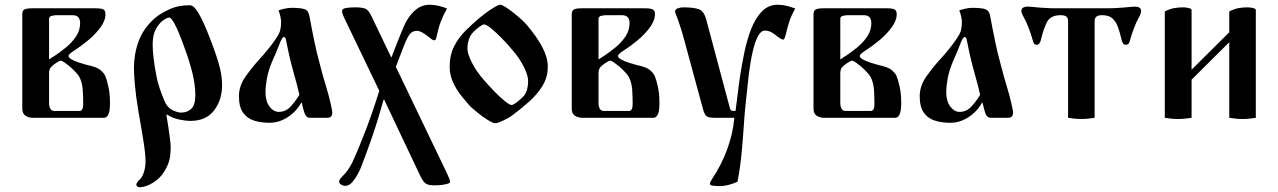

<svg xmlns="http://www.w3.org/2000/svg" viewBox="-20 -497 5392 810"><path d="M74 -40V-436Q74 -453 84 -457.5Q94 -462 116 -462H383Q406 -462 415.5 -457.5Q425 -453 425 -437Q425 -410 403.5 -381Q382 -352 352.5 -327.5Q323 -303 298 -287Q269 -269 269 -261Q269 -254 282 -246.5Q295 -239 313.5 -233Q332 -227 347 -223Q390 -214 404.5 -201Q419 -188 424 -177Q430 -163 437 -133Q444 -103 444 -62Q444 -28 437 -14Q430 0 419 0H119Q102 0 88 -8.5Q74 -17 74 -40ZM187 -248 189 -247Q197 -253 201.5 -256Q206 -259 210 -261Q234 -277 259 -297.5Q284 -318 301 -343.5Q318 -369 318 -400Q318 -414 311 -423.5Q304 -433 284 -433H219Q212 -433 199.5 -430.5Q187 -428 187 -417ZM187 -62Q187 -49 192 -39Q197 -29 209 -29H316Q331 -29 331 -59Q331 -84 329.5 -111.5Q328 -139 321 -158Q316 -174 302.5 -189Q289 -204 275 -216Q267 -223 254.5 -232Q242 -241 237 -241Q230 -241 213 -229Q201 -221 194 -212.5Q187 -204 187 -188Z M545 -211Q545 -269 565 -323.5Q585 -378 634 -421Q655 -439 693 -457Q731 -475 781 -475Q794 -475 807.5 -456.5Q821 -438 833 -412.5Q845 -387 854 -365Q882 -296 899.5 -240Q917 -184 917 -139Q917 -75 883 -31Q849 13 784 13Q762 13 734.5 7Q707 1 684 -14L682 -12Q686 10 690 37.5Q694 65 697 88Q700 111 700 120Q700 163 692.5 185.5Q685 208 672 228Q655 256 624.5 274.5Q594 293 568 293Q563 293 559 289.5Q555 286 555 282Q555 277 561 269.5Q567 262 571 259Q581 249 587.5 228Q594 207 594 184Q594 154 585.5 100Q577 46 563 -33Q553 -94 549 -140Q545 -186 545 -211ZM624 -309Q624 -284 628.5 -247Q633 -210 641 -171Q648 -138 660.5 -105Q673 -72 678 -62Q690 -40 710.5 -31Q731 -22 744 -22Q771 -22 787.5 -38.5Q804 -55 804 -95Q804 -139 791.5 -190Q779 -241 755 -305Q750 -318 742.5 -338Q735 -358 726 -377.5Q717 -397 708.5 -410Q700 -423 693 -423Q685 -423 668 -411Q651 -399 637.5 -374Q624 -349 624 -309Z M988 -91Q988 -135 1016.5 -175Q1045 -215 1078 -251Q1091 -265 1109.5 -287.5Q1128 -310 1143.5 -333Q1159 -356 1162 -369Q1164 -377 1165 -386Q1166 -395 1166 -404Q1166 -412 1163 -427Q1160 -442 1155 -452Q1160 -456 1178.5 -460Q1197 -464 1210 -464Q1249 -464 1265.5 -458Q1282 -452 1286 -426Q1289 -409 1295 -378Q1301 -347 1307 -318.5Q1313 -290 1316 -278Q1322 -255 1332.5 -214Q1343 -173 1356 -131Q1368 -91 1375 -59.5Q1382 -28 1382 -23Q1382 -13 1377.5 -6.5Q1373 0 1359 0H1288Q1272 0 1265.5 -18Q1259 -36 1253 -64H1251Q1230 -26 1193.5 -2.5Q1157 21 1117 21Q1082 21 1052.5 12Q1023 3 1005.5 -21.5Q988 -46 988 -91ZM1100 -108Q1100 -70 1117 -47.5Q1134 -25 1156 -25Q1184 -25 1204 -45.5Q1224 -66 1243 -97Q1239 -116 1233 -138.5Q1227 -161 1220 -186Q1207 -233 1199.5 -266Q1192 -299 1187 -326Q1185 -341 1177 -341Q1173 -341 1167.5 -330.5Q1162 -320 1157 -306Q1150 -287 1144.5 -275Q1139 -263 1128 -237Q1112 -199 1106 -166Q1100 -133 1100 -108Z M1411 270Q1411 266 1412.5 262Q1414 258 1420 252Q1440 232 1450.5 215.5Q1461 199 1466 189Q1492 133 1523 52Q1554 -29 1580 -114L1444 -397Q1431 -423 1427 -433.5Q1423 -444 1423 -451Q1423 -460 1438.5 -463Q1454 -466 1478 -466Q1512 -466 1524 -459Q1536 -452 1547 -429L1630 -256H1632Q1654 -314 1670.5 -354Q1687 -394 1693 -405Q1712 -439 1736.5 -458Q1761 -477 1792 -477Q1810 -477 1830 -472.5Q1850 -468 1866 -461Q1850 -433 1840 -407Q1830 -381 1823 -348Q1822 -341 1819.5 -334Q1817 -327 1812 -327Q1807 -327 1799 -333Q1791 -339 1785 -344Q1775 -352 1762 -359.5Q1749 -367 1739 -367Q1726 -367 1715.5 -359.5Q1705 -352 1692 -323Q1689 -316 1677 -286Q1665 -256 1650 -215L1865 233Q1871 245 1875 255.5Q1879 266 1879 271Q1879 276 1859 280.5Q1839 285 1815 285Q1790 285 1778.5 279Q1767 273 1753 245L1601 -76H1598Q1572 18 1547 89Q1522 160 1504 206Q1501 215 1491 234.5Q1481 254 1467 270.5Q1453 287 1437 287Q1428 287 1419.5 282Q1411 277 1411 270Z M1877 -215Q1877 -265 1896 -302Q1915 -339 1944 -367.5Q1973 -396 2001 -420Q2009 -427 2027 -440.5Q2045 -454 2064 -465.5Q2083 -477 2091 -477Q2097 -477 2111.5 -468Q2126 -459 2144 -445Q2162 -431 2178.5 -416Q2195 -401 2204 -390Q2246 -340 2268.5 -297Q2291 -254 2291 -215Q2291 -171 2268.5 -134.5Q2246 -98 2212 -68Q2178 -38 2142 -11Q2126 1 2102 12Q2078 23 2070 23Q2060 23 2039 10Q2018 -3 1997.5 -19.5Q1977 -36 1966 -46Q1946 -68 1925 -94.5Q1904 -121 1890.5 -151.5Q1877 -182 1877 -215ZM1952 -292Q1952 -270 1971 -232.5Q1990 -195 2021 -160Q2041 -137 2064.5 -112.5Q2088 -88 2109 -71Q2130 -54 2139 -54Q2144 -54 2156.5 -63Q2169 -72 2183 -85Q2197 -98 2202.5 -116Q2208 -134 2208 -156Q2208 -179 2189.5 -216Q2171 -253 2140 -288Q2121 -311 2097 -335.5Q2073 -360 2052.5 -377Q2032 -394 2022 -394Q2017 -394 2004.5 -385.5Q1992 -377 1978 -363Q1965 -350 1958.5 -332Q1952 -314 1952 -292Z M2392 -40V-436Q2392 -453 2402 -457.5Q2412 -462 2434 -462H2701Q2724 -462 2733.5 -457.5Q2743 -453 2743 -437Q2743 -410 2721.5 -381Q2700 -352 2670.5 -327.5Q2641 -303 2616 -287Q2587 -269 2587 -261Q2587 -254 2600 -246.5Q2613 -239 2631.5 -233Q2650 -227 2665 -223Q2708 -214 2722.5 -201Q2737 -188 2742 -177Q2748 -163 2755 -133Q2762 -103 2762 -62Q2762 -28 2755 -14Q2748 0 2737 0H2437Q2420 0 2406 -8.5Q2392 -17 2392 -40ZM2505 -248 2507 -247Q2515 -253 2519.5 -256Q2524 -259 2528 -261Q2552 -277 2577 -297.5Q2602 -318 2619 -343.5Q2636 -369 2636 -400Q2636 -414 2629 -423.5Q2622 -433 2602 -433H2537Q2530 -433 2517.5 -430.5Q2505 -428 2505 -417ZM2505 -62Q2505 -49 2510 -39Q2515 -29 2527 -29H2634Q2649 -29 2649 -59Q2649 -84 2647.5 -111.5Q2646 -139 2639 -158Q2634 -174 2620.5 -189Q2607 -204 2593 -216Q2585 -223 2572.5 -232Q2560 -241 2555 -241Q2548 -241 2531 -229Q2519 -221 2512 -212.5Q2505 -204 2505 -188Z M2828 -448Q2828 -458 2839.5 -462Q2851 -466 2862 -466Q2903 -466 2926 -459Q2949 -452 2959 -416L3057 -49Q3060 -36 3063 -32.5Q3066 -29 3072 -29H3083Q3086 -51 3089.5 -79Q3093 -107 3096.5 -135Q3100 -163 3103 -182Q3110 -226 3120.5 -277Q3131 -328 3148.5 -373.5Q3166 -419 3193.5 -448Q3221 -477 3261 -477Q3281 -477 3300 -472Q3319 -467 3335 -461Q3317 -429 3309.5 -405Q3302 -381 3295 -352Q3290 -330 3284 -330Q3279 -330 3269 -336.5Q3259 -343 3247 -353Q3227 -368 3207 -368Q3191 -368 3179 -346.5Q3167 -325 3159 -294Q3151 -263 3146.5 -234Q3142 -205 3140 -191Q3137 -163 3132.5 -123.5Q3128 -84 3124 -43Q3120 -2 3118 33Q3115 79 3109 145Q3103 211 3091 270Q3070 279 3052 283.5Q3034 288 3015 288Q3002 288 2988.5 286.5Q2975 285 2975 278Q2975 271 2986 255Q3024 198 3048 132.5Q3072 67 3078 0H2998Q2972 0 2962.5 -5.5Q2953 -11 2946 -36L2862 -345Q2860 -354 2854.5 -370.5Q2849 -387 2843 -405.5Q2837 -424 2831 -437Q2828 -446 2828 -448Z M3412 -40V-436Q3412 -453 3422 -457.5Q3432 -462 3454 -462H3721Q3744 -462 3753.5 -457.5Q3763 -453 3763 -437Q3763 -410 3741.5 -381Q3720 -352 3690.5 -327.5Q3661 -303 3636 -287Q3607 -269 3607 -261Q3607 -254 3620 -246.5Q3633 -239 3651.5 -233Q3670 -227 3685 -223Q3728 -214 3742.5 -201Q3757 -188 3762 -177Q3768 -163 3775 -133Q3782 -103 3782 -62Q3782 -28 3775 -14Q3768 0 3757 0H3457Q3440 0 3426 -8.5Q3412 -17 3412 -40ZM3525 -248 3527 -247Q3535 -253 3539.5 -256Q3544 -259 3548 -261Q3572 -277 3597 -297.5Q3622 -318 3639 -343.5Q3656 -369 3656 -400Q3656 -414 3649 -423.5Q3642 -433 3622 -433H3557Q3550 -433 3537.5 -430.5Q3525 -428 3525 -417ZM3525 -62Q3525 -49 3530 -39Q3535 -29 3547 -29H3654Q3669 -29 3669 -59Q3669 -84 3667.5 -111.5Q3666 -139 3659 -158Q3654 -174 3640.5 -189Q3627 -204 3613 -216Q3605 -223 3592.5 -232Q3580 -241 3575 -241Q3568 -241 3551 -229Q3539 -221 3532 -212.5Q3525 -204 3525 -188Z M3860 -91Q3860 -135 3888.5 -175Q3917 -215 3950 -251Q3963 -265 3981.5 -287.5Q4000 -310 4015.5 -333Q4031 -356 4034 -369Q4036 -377 4037 -386Q4038 -395 4038 -404Q4038 -412 4035 -427Q4032 -442 4027 -452Q4032 -456 4050.5 -460Q4069 -464 4082 -464Q4121 -464 4137.5 -458Q4154 -452 4158 -426Q4161 -409 4167 -378Q4173 -347 4179 -318.5Q4185 -290 4188 -278Q4194 -255 4204.5 -214Q4215 -173 4228 -131Q4240 -91 4247 -59.5Q4254 -28 4254 -23Q4254 -13 4249.5 -6.5Q4245 0 4231 0H4160Q4144 0 4137.5 -18Q4131 -36 4125 -64H4123Q4102 -26 4065.5 -2.5Q4029 21 3989 21Q3954 21 3924.5 12Q3895 3 3877.5 -21.5Q3860 -46 3860 -91ZM3972 -108Q3972 -70 3989 -47.5Q4006 -25 4028 -25Q4056 -25 4076 -45.5Q4096 -66 4115 -97Q4111 -116 4105 -138.5Q4099 -161 4092 -186Q4079 -233 4071.5 -266Q4064 -299 4059 -326Q4057 -341 4049 -341Q4045 -341 4039.5 -330.5Q4034 -320 4029 -306Q4022 -287 4016.5 -275Q4011 -263 4000 -237Q3984 -199 3978 -166Q3972 -133 3972 -108Z M4289 -451Q4289 -469 4317 -469Q4322 -469 4335.5 -468Q4349 -467 4365 -465Q4381 -464 4398 -463Q4415 -462 4425 -462H4659Q4670 -462 4686.5 -463Q4703 -464 4719 -465Q4736 -467 4749 -468Q4762 -469 4767 -469Q4794 -469 4794 -451Q4794 -441 4785 -424Q4774 -405 4764 -378.5Q4754 -352 4747 -327Q4744 -314 4739 -311Q4734 -308 4729 -308Q4717 -308 4712 -328Q4705 -359 4696.5 -382.5Q4688 -406 4673 -419.5Q4658 -433 4629 -433Q4616 -433 4607 -428Q4598 -423 4598 -406V0Q4585 2 4571.5 3.5Q4558 5 4542 5Q4526 5 4512.5 3.5Q4499 2 4486 0V-406Q4486 -423 4477.5 -428Q4469 -433 4455 -433Q4412 -433 4397 -404Q4382 -375 4371 -328Q4366 -308 4354 -308Q4349 -308 4344.5 -311Q4340 -314 4337 -327Q4330 -352 4320 -378.5Q4310 -405 4299 -424Q4295 -432 4292 -438Q4289 -444 4289 -451Z M4894 0V-449Q4917 -460 4934.5 -463Q4952 -466 4972 -466Q4983 -466 4995 -463Q5007 -460 5007 -455V-203L5166 -361V-449Q5189 -460 5206.5 -463Q5224 -466 5244 -466Q5255 -466 5266.5 -463Q5278 -460 5278 -455V0Q5265 2 5251.5 3.5Q5238 5 5222 5Q5206 5 5192.5 3.5Q5179 2 5166 0V-319L5007 -161V0Q4994 2 4980 3.5Q4966 5 4950 5Q4934 5 4920.5 3.5Q4907 2 4894 0Z"/></svg>

Font: Monomakh
Style: Regular
Weight: 400
Version: Version 1.200; ttfautohint (v1.8.4.7-5d5b)